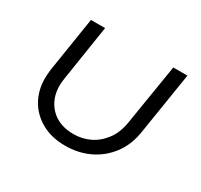

<svg xmlns="http://www.w3.org/2000/svg" viewBox="-116 -660 863 824"><g transform="rotate(30 316.0 -248.5)"><path d="M595 -510 547 -208Q537 -137 500.5 -88Q464 -39 410 -13Q356 13 290 13Q223 13 173.5 -14.5Q124 -42 97.5 -89Q71 -136 71 -195Q71 -204 72 -215.5Q73 -227 74 -237L117 -510H187L144 -233Q143 -225 142 -216.5Q141 -208 141 -200Q141 -133 182.5 -90.5Q224 -48 297 -48Q339 -48 376.5 -66Q414 -84 441.5 -121Q469 -158 477 -214L525 -510Z"/></g></svg>

Font: MuseoModerno Thin Light
Style: Italic
Weight: 300
Italic angle: -9°
Version: Version 1.003